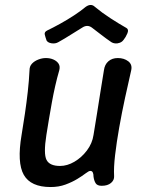

<svg xmlns="http://www.w3.org/2000/svg" viewBox="-20 -744 580 774"><path d="M440 -34Q441 -18 427.5 -6.5Q414 5 390 5Q372 5 365.5 -5.5Q359 -16 357 -32Q357 -43 354 -49Q351 -55 344 -55Q338 -55 325 -45Q312 -35 291.5 -22.5Q271 -10 244 0Q217 10 184 10Q104 10 76 -39Q48 -88 67 -200Q74 -242 80.5 -286Q87 -330 92 -374.5Q97 -419 99 -461Q99 -477 109 -487.5Q119 -498 134.5 -504Q150 -510 165 -510Q182 -510 195.5 -504Q209 -498 216 -487.5Q223 -477 219 -461Q210 -430 202.5 -397Q195 -364 189 -330.5Q183 -297 177.5 -264.5Q172 -232 167 -200Q155 -124 167.5 -99.5Q180 -75 222 -75Q251 -75 280 -92Q309 -109 330.5 -137.5Q352 -166 357 -200Q364 -242 371 -286Q378 -330 385 -374.5Q392 -419 399 -461Q402 -484 417 -497Q432 -510 455 -510Q480 -510 497 -497Q514 -484 509 -461Q497 -409 484 -349Q471 -289 460.5 -229.5Q450 -170 444 -119Q438 -68 440 -34ZM490 -631Q500 -625 493.5 -609.5Q487 -594 478 -583L477 -582Q472 -575 462.5 -571.5Q453 -568 444 -569Q435 -570 429 -574Q407 -589 388.5 -603.5Q370 -618 350 -633Q332 -646 312 -633Q287 -618 264.5 -603.5Q242 -589 215 -574Q203 -567 187.5 -569.5Q172 -572 167 -582V-583Q163 -594 160.5 -604.5Q158 -615 170 -621Q193 -632 222 -648Q251 -664 278.5 -682Q306 -700 325 -716Q336 -724 345.5 -724Q355 -724 363 -716Q392 -692 426 -670Q460 -648 490 -631Z"/></svg>

Font: Winky Sans
Style: Italic
Weight: 400
Italic angle: -8.97852°
Designer: Simon Atzbach
Foundry: typofactur
Version: Version 1.205